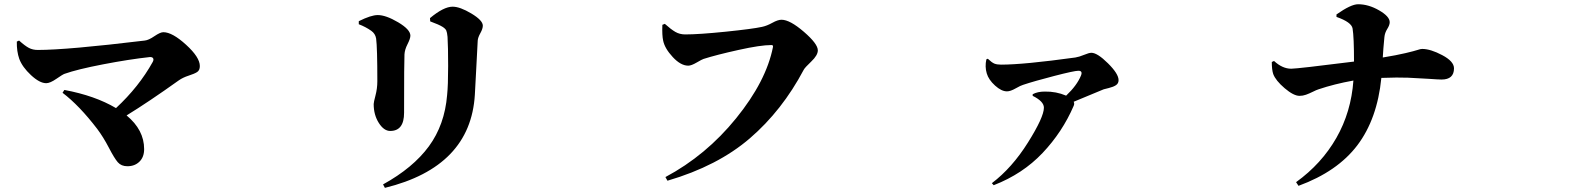

<svg xmlns="http://www.w3.org/2000/svg" viewBox="-20 -825 7540 919"><path d="M60.5 -626 71.3 -630.9Q99.6 -605.5 118.2 -595.7Q136.7 -585.9 161.1 -585.9Q300.8 -585.9 672.9 -630.9Q691.4 -632.8 719.2 -651.9Q747.1 -670.9 761.7 -670.9Q804.7 -670.9 870.6 -610.8Q936.5 -550.8 936.5 -508.8Q936.5 -488.3 923.3 -480Q910.2 -471.7 882.8 -462.9Q855.5 -454.1 835.9 -440.4Q692.4 -337.9 585.9 -272.5Q669.9 -203.1 669.9 -111.3Q669.9 -73.2 647.5 -51.3Q625 -29.3 589.8 -29.3Q560.5 -29.3 543.9 -48.3Q527.3 -67.4 501 -118.2Q474.6 -168.9 445.3 -208Q359.4 -320.3 279.3 -380.9L288.1 -394.5Q434.6 -367.2 535.2 -307.6Q645.5 -410.2 710.9 -528.3Q716.8 -539.1 712.9 -545.9Q709 -552.7 696.3 -551.8Q597.7 -541 473.6 -517.1Q349.6 -493.2 289.1 -471.7Q280.3 -468.8 250 -447.8Q219.7 -426.8 201.2 -426.8Q169.9 -426.8 128.4 -465.3Q86.9 -503.9 72.3 -543Q59.6 -579.1 60.5 -626Z M2252.9 -372.1Q2232.4 -26.4 1822.3 74.2L1813.5 57.6Q1957 -21.5 2032.7 -124.5Q2108.4 -227.5 2120.1 -370.1Q2125 -416 2125 -508.8Q2125 -601.6 2122.1 -648.4Q2120.1 -669.9 2116.2 -678.7Q2112.3 -687.5 2098.6 -696.3Q2082 -707 2039.1 -722.7L2038.1 -738.3Q2103.5 -793 2146.5 -793Q2181.6 -793 2236.3 -760.3Q2291 -727.5 2291 -702.1Q2291 -687.5 2279.3 -666.5Q2267.6 -645.5 2266.6 -630.9Q2264.6 -601.6 2259.8 -501Q2254.9 -400.4 2252.9 -372.1ZM1756.8 -677.7Q1730.5 -696.3 1697.3 -709V-723.6Q1755.9 -752.9 1788.1 -752.9Q1827.1 -752.9 1885.7 -718.3Q1944.3 -683.6 1944.3 -654.3Q1944.3 -640.6 1930.7 -613.8Q1917 -586.9 1916 -564.5Q1914.1 -535.2 1914.1 -285.2Q1914.1 -198.2 1847.7 -198.2Q1817.4 -198.2 1793 -236.8Q1768.6 -275.4 1768.6 -327.1Q1768.6 -335 1777.3 -368.2Q1786.1 -401.4 1786.1 -436.5Q1786.1 -597.7 1780.3 -640.6Q1776.4 -664.1 1756.8 -677.7Z M3162.1 -710.9Q3191.4 -684.6 3212.4 -672.4Q3233.4 -660.2 3259.8 -660.2Q3325.2 -660.2 3453.6 -673.3Q3582 -686.5 3627 -696.3Q3650.4 -701.2 3676.8 -715.8Q3703.1 -730.5 3720.7 -730.5Q3760.7 -730.5 3827.6 -672.9Q3894.5 -615.2 3894.5 -584Q3894.5 -560.5 3863.3 -530.8Q3832 -501 3827.1 -491.2Q3723.6 -295.9 3569.3 -163.1Q3415 -30.3 3174.8 40L3165 22.5Q3359.4 -81.1 3503.4 -258.8Q3647.5 -436.5 3679.7 -599.6Q3681.6 -609.4 3672.9 -609.4Q3620.1 -609.4 3514.6 -585.9Q3409.2 -562.5 3347.7 -543Q3340.8 -541 3314.9 -525.9Q3289.1 -510.7 3274.4 -510.7Q3238.3 -510.7 3200.2 -551.8Q3162.1 -592.8 3154.3 -629.9Q3148.4 -655.3 3150.4 -706.1Z M4701.2 -541 4708 -543.9Q4727.5 -525.4 4739.7 -520.5Q4752 -515.6 4771.5 -515.6Q4879.9 -515.6 5127 -549.8Q5145.5 -552.7 5168.9 -562.5Q5192.4 -572.3 5204.1 -572.3Q5232.4 -572.3 5283.2 -522Q5334 -471.7 5334 -441.4Q5334 -425.8 5321.8 -417.5Q5309.6 -409.2 5287.6 -403.8Q5265.6 -398.4 5262.7 -397.5Q5143.6 -347.7 5119.1 -337.9Q5124 -329.1 5119.1 -318.4Q5065.4 -193.4 4970.2 -92.8Q4875 7.8 4736.3 61.5L4727.5 51.8Q4824.2 -21.5 4900.4 -143.1Q4976.6 -264.6 4976.6 -309.6Q4976.6 -339.8 4922.9 -366.2V-374Q4946.3 -386.7 4980.5 -386.7Q5035.2 -387.7 5083 -367.2Q5134.8 -416 5154.3 -463.9Q5163.1 -486.3 5141.6 -486.3Q5122.1 -486.3 5025.9 -461.4Q4929.7 -436.5 4877 -418.9Q4866.2 -416 4841.3 -401.9Q4816.4 -387.7 4799.8 -387.7Q4773.4 -387.7 4742.7 -415.5Q4711.9 -443.4 4703.1 -473.6Q4693.4 -505.9 4701.2 -541Z M6377 -744.1V-755.9Q6446.3 -804.7 6480.5 -804.7Q6530.3 -804.7 6581.1 -775.4Q6631.8 -746.1 6631.8 -718.8Q6631.8 -705.1 6620.1 -686.5Q6608.4 -668 6606.4 -647.5Q6600.6 -587.9 6598.6 -549.8Q6664.1 -560.5 6707.5 -570.8Q6751 -581.1 6765.1 -585.9Q6779.3 -590.8 6787.1 -590.8Q6827.1 -590.8 6883.3 -561Q6939.5 -531.2 6939.5 -498Q6939.5 -444.3 6879.9 -444.3Q6866.2 -444.3 6816.4 -447.8Q6766.6 -451.2 6719.2 -453.1Q6671.9 -455.1 6591.8 -452.1Q6572.3 -255.9 6477.1 -129.9Q6381.8 -3.9 6195.3 64.5L6183.6 46.9Q6305.7 -41 6376.5 -165Q6447.3 -289.1 6458 -439.5Q6366.2 -422.9 6291 -397.5Q6281.2 -394.5 6263.7 -385.7Q6246.1 -377 6231 -371.6Q6215.8 -366.2 6200.2 -366.2Q6171.9 -366.2 6128.9 -402.8Q6085.9 -439.5 6074.2 -470.7Q6067.4 -491.2 6067.4 -528.3L6078.1 -533.2Q6118.2 -496.1 6160.2 -496.1Q6189.5 -496.1 6460.9 -530.3Q6460.9 -647.5 6454.1 -688.5Q6449.2 -718.8 6377 -744.1Z"/></svg>

Font: Bpmf Zihi Serif Heavy
Style: Heavy
Weight: 900
Foundry: But Ko
Version: Version 1.320